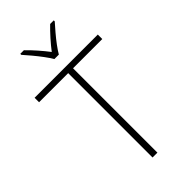

<svg xmlns="http://www.w3.org/2000/svg" viewBox="-288 -1020 1091 1091"><g transform="rotate(-45 257.5 -474.0)"><path d="M277 0H238V-678H4V-714H512V-678H277ZM239 -790Q227 -811 206.5 -838.5Q186 -866 163.5 -893Q141 -920 123 -940V-948H152Q179 -922 207 -890Q235 -858 257 -829Q279 -858 307.5 -890Q336 -922 363 -948H392V-940Q374 -920 351 -893Q328 -866 307.5 -838.5Q287 -811 275 -790Z"/></g></svg>

Font: Noto Sans Khmer UI ExtraLight
Style: Regular
Weight: 200
Designer: Danh Hong and the Monotype Design Team
Foundry: Monotype Imaging Inc.
Version: Version 2.002; ttfautohint (v1.8.4.7-5d5b)